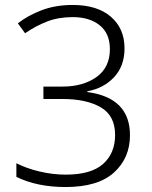

<svg xmlns="http://www.w3.org/2000/svg" viewBox="-20 -744 611 774"><path d="M482 -549Q482 -478 440 -433Q398 -388 332 -376V-373Q504 -350 504 -199Q504 -107 439.5 -48.5Q375 10 244 10Q130 10 46 -31V-86Q87 -65 140 -52.5Q193 -40 245 -40Q347 -40 395.5 -83Q444 -126 444 -200Q444 -278 386 -311.5Q328 -345 231 -345H155V-395H232Q315 -395 369 -433.5Q423 -472 423 -546Q423 -609 382 -642Q341 -675 273 -675Q216 -675 170.5 -657.5Q125 -640 81 -610L52 -650Q93 -682 148.5 -703Q204 -724 273 -724Q372 -724 427 -676.5Q482 -629 482 -549Z"/></svg>

Font: Noto Sans Cherokee Light
Style: Regular
Weight: 300
Designer: Monotype Design Team
Foundry: Monotype Imaging Inc.
Version: Version 2.001; ttfautohint (v1.8.4.7-5d5b)